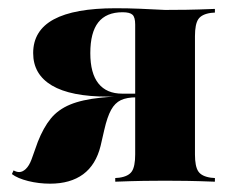

<svg xmlns="http://www.w3.org/2000/svg" viewBox="-20 -441 559 466"><path d="M380.6 -2.4Q355.6 -2.4 328.6 -2Q301.6 -1.6 259.7 0V-8.9L269.4 -9.7Q291.9 -12.9 300 -25Q308.1 -37.1 308.1 -66.1V-381.5Q308.1 -399.2 301.6 -405.2Q295.2 -411.3 277.4 -411.3Q237.9 -411.3 218.5 -386.7Q199.2 -362.1 199.2 -312.1Q199.2 -262.9 219 -238.3Q238.7 -213.7 276.6 -213.7H343.5V-206.5H241.9Q151.6 -206.5 106 -233.5Q60.5 -260.5 60.5 -312.1Q60.5 -366.9 110.5 -394Q160.5 -421 260.5 -421Q291.1 -421 319.4 -419.8Q347.6 -418.5 380.6 -416.9Q406.5 -416.9 433.1 -417.3Q459.7 -417.7 501.6 -419.4V-410.5L491.9 -409.7Q469.4 -406.5 461.3 -394.4Q453.2 -382.3 453.2 -353.2V-66.1Q453.2 -37.1 461.3 -25Q469.4 -12.9 491.9 -9.7L501.6 -8.9V0Q459.7 -1.6 433.1 -2Q406.5 -2.4 380.6 -2.4ZM101.6 4.8Q74.2 4.8 48.4 -1.6Q22.6 -8.1 8.9 -18.5L12.9 -27.4Q20.2 -23.4 26.6 -23.4Q34.7 -23.4 42.7 -31Q50.8 -38.7 56.5 -54L71.8 -96.8Q85.5 -131.5 103.2 -153.2Q121 -175 150 -187.1Q179 -199.2 225.4 -204Q271.8 -208.9 341.9 -208.9H358.1V-204.8H311.3Q287.9 -204.8 273.4 -198Q258.9 -191.1 249.6 -174.2Q240.3 -157.3 233.1 -125.8L224.2 -87.1Q212.9 -41.1 181.9 -18.1Q150.8 4.8 101.6 4.8Z"/></svg>

Font: Playfair 144pt SemiCondensed Black
Style: Regular
Weight: 900
Width: 4
Designer: Claus Eggers Sørensen
Foundry: Claus Eggers Sørensen
Version: Version 2.203